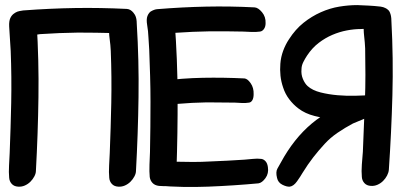

<svg xmlns="http://www.w3.org/2000/svg" viewBox="-20 -731 1579 754"><path d="M51 2Q65 3 77.5 -2.5Q90 -8 99.5 -17.5Q109 -27 115 -38.5Q121 -50 121 -60Q129 -205 131 -349.5Q133 -494 124 -639Q124 -645 131.5 -651.5Q139 -658 147 -665Q155 -672 160.5 -677.5Q166 -683 161.5 -687Q157 -691 139.5 -692Q122 -693 85 -691Q72 -690 59 -687.5Q46 -685 36 -678.5Q26 -672 20.5 -660Q15 -648 16 -627Q17 -604 19 -579Q21 -554 22 -531Q24 -480 24.5 -429Q25 -378 24 -327Q23 -278 21.5 -229.5Q20 -181 18 -130Q17 -108 15.5 -81Q14 -54 16 -33Q17 -19 26 -9Q35 1 51 2ZM444 2Q458 3 470.5 -2.5Q483 -8 492.5 -17.5Q502 -27 508 -38.5Q514 -50 514 -60Q522 -205 524 -349.5Q526 -494 517 -639Q517 -648 515.5 -656.5Q514 -665 510 -672.5Q506 -680 498.5 -685Q491 -690 478 -691Q465 -692 452.5 -686Q440 -680 430.5 -671Q421 -662 415.5 -650Q410 -638 409 -627Q407 -604 410.5 -579Q414 -554 415 -531Q417 -480 417.5 -429Q418 -378 417 -327Q416 -278 414.5 -229.5Q413 -181 411 -130Q410 -108 408.5 -81Q407 -54 409 -33Q410 -19 419 -9Q428 1 444 2ZM517 -640Q516 -666 504.5 -680.5Q493 -695 478 -696Q374 -701 276 -699.5Q178 -698 71 -690Q65 -689 56.5 -687.5Q48 -686 40.5 -681.5Q33 -677 27.5 -670Q22 -663 22 -651Q21 -627 36.5 -609Q52 -591 68 -590Q85 -589 103 -592Q121 -595 138 -597Q212 -602 286 -603Q321 -603 356.5 -602.5Q392 -602 428 -601Q444 -600 463.5 -599Q483 -598 499 -600Q504 -601 508 -595.5Q512 -590 514 -589.5Q516 -589 517 -599Q518 -609 517 -640Z M976 -361Q977 -386 964.5 -404Q952 -422 940 -423Q858 -427 776.5 -425.5Q695 -424 613 -413Q604 -411 595 -405Q586 -399 585 -376Q585 -352 597.5 -334Q610 -316 623 -315Q636 -314 649.5 -317.5Q663 -321 677 -323Q734 -328 792 -329Q820 -329 847 -328.5Q874 -328 903 -328Q915 -327 930.5 -326.5Q946 -326 958 -328Q966 -329 971 -337.5Q976 -346 976 -361ZM604 -1Q644 2 659.5 -3Q675 -8 678 -18Q681 -28 677 -40.5Q673 -53 673 -63Q678 -209 677.5 -353.5Q677 -498 666 -644Q666 -650 672 -656.5Q678 -663 684.5 -670Q691 -677 695.5 -682.5Q700 -688 695.5 -692Q691 -696 675 -697.5Q659 -699 625 -697Q612 -696 598 -694.5Q584 -693 574 -687Q564 -681 559 -668Q554 -655 558 -632Q562 -609 563 -584Q564 -559 566 -536Q568 -484 569.5 -433Q571 -382 571 -331Q571 -281 570.5 -232.5Q570 -184 569 -134Q568 -111 567 -84Q566 -57 568 -36Q570 -22 579 -12.5Q588 -3 604 -1ZM1023 -640Q1024 -665 1009 -683Q994 -701 980 -702Q883 -707 789 -705Q695 -703 597 -695Q586 -694 573 -686.5Q560 -679 559 -656Q558 -631 573 -613Q588 -595 603 -594Q619 -593 635.5 -596.5Q652 -600 667 -602Q737 -607 804 -608Q836 -608 869 -608Q902 -608 935 -607Q950 -606 968.5 -605.5Q987 -605 1001 -607Q1010 -608 1016.5 -617Q1023 -626 1023 -640ZM1032 -75Q1030 -90 1022.5 -98Q1015 -106 1006 -107Q991 -109 973 -107Q955 -105 940 -104Q906 -102 873 -100Q840 -98 807 -97Q772 -95 738 -95Q704 -95 669 -96Q653 -97 636 -99.5Q619 -102 604 -100Q589 -99 577 -88Q565 -77 569 -52Q572 -29 581 -15.5Q590 -2 601 -2Q697 6 797.5 2Q898 -2 995 -11Q1009 -13 1022.5 -31.5Q1036 -50 1032 -75Z M1436 -1Q1450 0 1462.5 -5.5Q1475 -11 1484.5 -20.5Q1494 -30 1500 -41.5Q1506 -53 1507 -64Q1517 -210 1521 -356.5Q1525 -503 1517 -650Q1517 -659 1515.5 -667.5Q1514 -676 1510.5 -683.5Q1507 -691 1499.5 -696Q1492 -701 1479 -702Q1466 -703 1453.5 -697.5Q1441 -692 1431.5 -682.5Q1422 -673 1416 -661Q1410 -649 1409 -638Q1407 -615 1410 -589.5Q1413 -564 1414 -541Q1415 -489 1415 -437.5Q1415 -386 1413 -334Q1411 -284 1409 -235Q1407 -186 1405 -135Q1403 -112 1401 -85Q1399 -58 1401 -36Q1402 -22 1411 -12Q1420 -2 1436 -1ZM1460 -304Q1461 -316 1447.5 -320.5Q1434 -325 1416.5 -325.5Q1399 -326 1382 -324Q1365 -322 1359 -321Q1275 -305 1204.5 -246Q1134 -187 1083 -93Q1077 -82 1069.5 -69Q1062 -56 1068 -32Q1072 -14 1089 -5.5Q1106 3 1118 2Q1133 0 1146.5 -19Q1160 -38 1168 -52Q1189 -86 1210 -113Q1231 -140 1255 -166Q1277 -190 1305.5 -209.5Q1334 -229 1366 -246Q1372 -249 1387.5 -255Q1403 -261 1419 -268.5Q1435 -276 1447.5 -285.5Q1460 -295 1460 -304ZM1446 -267Q1450 -267 1458 -268Q1466 -269 1474.5 -270Q1483 -271 1490.5 -273.5Q1498 -276 1502 -279Q1513 -291 1516 -299Q1519 -307 1518 -330Q1519 -353 1510 -365.5Q1501 -378 1484 -377Q1477 -377 1462 -367.5Q1447 -358 1433 -357H1432Q1409 -356 1375.5 -355Q1342 -354 1306.5 -357Q1271 -360 1239 -368Q1207 -376 1188 -393Q1177 -403 1169.5 -421Q1162 -439 1164 -459Q1164 -473 1171 -487Q1178 -501 1186 -513Q1206 -543 1231.5 -562.5Q1257 -582 1285 -594Q1313 -606 1342 -611.5Q1371 -617 1397 -617Q1413 -618 1430 -618.5Q1447 -619 1461 -616Q1469 -614 1476 -611Q1483 -608 1490 -609Q1504 -609 1509.5 -620.5Q1515 -632 1516 -646Q1518 -675 1507 -688.5Q1496 -702 1475 -705Q1449 -708 1427.5 -709Q1406 -710 1383 -711Q1349 -711 1312.5 -705Q1276 -699 1240 -683Q1204 -667 1172 -641.5Q1140 -616 1115 -577Q1101 -556 1092 -531.5Q1083 -507 1081 -481Q1079 -457 1081.5 -433.5Q1084 -410 1092 -387Q1100 -362 1116 -341Q1132 -320 1152 -305Q1178 -285 1215.5 -275.5Q1253 -266 1293.5 -263Q1334 -260 1374.5 -262Q1415 -264 1446 -267Z"/></svg>

Font: Balpaq
Style: Regular
Weight: 400
Designer: Abay Emes
Version: Version 1.000